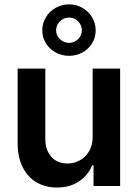

<svg xmlns="http://www.w3.org/2000/svg" viewBox="-20 -840 622 867"><path d="M398.4 -530.3H522.5V0H402.3V-93.8H396.5Q377.4 -47.9 336.2 -20.5Q294.9 6.8 237.3 6.8Q185.1 6.8 145 -16.6Q105 -40 82.5 -85Q60.1 -129.9 59.6 -192.4V-530.3H184.6V-211.9Q184.6 -178.7 197 -153.6Q209.5 -128.4 232.2 -115Q254.9 -101.6 285.2 -101.6Q313.5 -101.6 339.6 -115.5Q365.7 -129.4 382.1 -156.7Q398.4 -184.1 398.4 -222.7ZM170.9 -703.1Q170.9 -734.4 187 -761.5Q203.1 -788.6 231 -804.4Q258.8 -820.3 292 -820.3Q325.2 -820.3 352.5 -804.4Q379.9 -788.6 396 -761.5Q412.1 -734.4 412.1 -703.1Q412.1 -671.4 396.2 -645Q380.4 -618.7 352.8 -603.3Q325.2 -587.9 292 -587.9Q258.8 -587.9 231 -603.3Q203.1 -618.7 187 -645Q170.9 -671.4 170.9 -703.1ZM349.6 -703.1Q349.6 -718.3 342 -731.4Q334.5 -744.6 321.3 -752.7Q308.1 -760.7 292 -760.7Q275.9 -760.7 262.5 -752.7Q249 -744.6 241.2 -731.4Q233.4 -718.3 233.4 -703.1Q233.4 -688.5 241.2 -675.5Q249 -662.6 262.5 -654.5Q275.9 -646.5 292 -646.5Q308.1 -646.5 321.3 -654.5Q334.5 -662.6 342 -675.5Q349.6 -688.5 349.6 -703.1Z"/></svg>

Font: Pretendard GOV SemiBold
Style: Regular
Weight: 600
Designer: Base glyphs from Inter by Rasmus Andersson; Hangeul glyphs from Noto Sans CJK(Source Han Sans) by Jang Soo-young and Kan
Foundry: Kil Hyung-jin
Version: Version 1.309